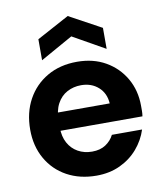

<svg xmlns="http://www.w3.org/2000/svg" viewBox="-82 -785 731 864"><g transform="rotate(-10 283.5 -353.0)"><path d="M290 12Q214 12 155.5 -20Q97 -52 64 -110Q31 -168 31 -243Q31 -321 63.5 -380.5Q96 -440 154.5 -474Q213 -508 291 -508Q365 -508 421 -476Q477 -444 509 -388.5Q541 -333 541 -263Q541 -253 541 -240.5Q541 -228 539 -215H127V-298H404Q401 -345 369.5 -373Q338 -401 291 -401Q256 -401 227 -385.5Q198 -370 181 -338.5Q164 -307 164 -259V-230Q164 -189 180 -159.5Q196 -130 224.5 -114Q253 -98 289 -98Q326 -98 351 -114.5Q376 -131 389 -157H527Q512 -110 479 -71.5Q446 -33 398 -10.5Q350 12 290 12ZM138 -542V-638L286 -718L433 -638V-542L286 -625Z"/></g></svg>

Font: DM Sans 9pt 36pt
Style: Bold
Weight: 700
Version: Version 4.004;gftools[0.9.30]